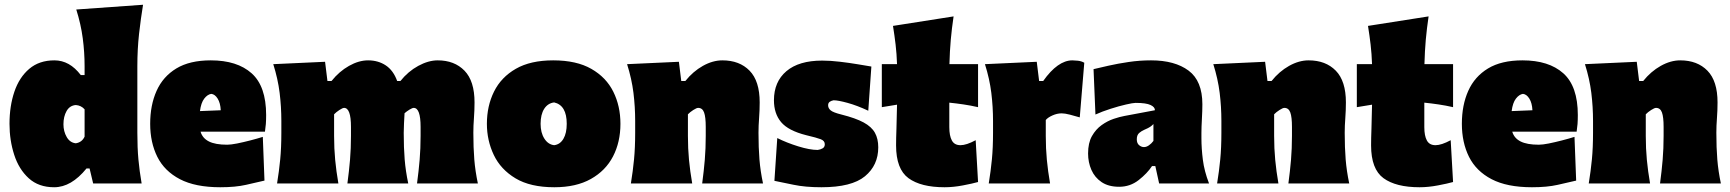

<svg xmlns="http://www.w3.org/2000/svg" viewBox="-20 -772 7282 808"><path d="M208 16Q142.5 16 101 -21.8Q59.5 -59.5 39.8 -120.5Q20 -181.5 20 -251Q20 -325.5 40.5 -386Q61 -446.5 103 -482.2Q145 -518 209 -518Q273 -518 320 -456H336V-493Q336 -552.5 328.2 -611.2Q320.5 -670 301 -732L582 -752Q572.5 -694.5 565.2 -629.8Q558 -565 558 -493V-213Q558 -150 562.5 -101Q567 -52 576 0H372L357 -63H344Q280 16 208 16ZM299 -169Q325 -173 336 -197V-312Q321 -328.5 299 -330Q273.5 -328 260.2 -304.8Q247 -281.5 247 -249Q247 -219 260.8 -195.2Q274.5 -171.5 299 -169Z M907 16Q802 16 737 -18Q672 -52 642 -112.2Q612 -172.5 612 -251Q612 -329.5 639 -389.8Q666 -450 722.2 -484Q778.5 -518 867 -518Q978 -518 1039 -463.5Q1100 -409 1100 -288Q1100 -266.5 1098.8 -250.2Q1097.5 -234 1095 -218H824Q832 -190.5 859 -176.8Q886 -163 936 -163Q951.5 -163 977.8 -168.2Q1004 -173.5 1033 -181Q1062 -188.5 1086 -196L1093 -12Q1060 -4.5 1015.5 5.8Q971 16 907 16ZM869 -377Q853 -374.5 839.5 -357Q826 -339.5 821.5 -304.5L909 -308Q907.5 -338.5 896 -357Q884.5 -375.5 869 -377Z M1146 0Q1154.5 -52 1159.2 -101Q1164 -150 1164 -213V-263Q1164 -322.5 1156.8 -381.2Q1149.5 -440 1130 -502L1348 -512L1358 -431H1375Q1407.5 -471.5 1448.8 -494.8Q1490 -518 1529 -518Q1571.5 -518 1603.5 -496.8Q1635.5 -475.5 1651.5 -431H1665Q1697.5 -471.5 1740.2 -494.8Q1783 -518 1822 -518Q1892.5 -518 1934.8 -474.5Q1977 -431 1977 -341Q1977 -308 1974.5 -275.2Q1972 -242.5 1972 -213Q1972 -150 1976 -101Q1980 -52 1991 0H1735Q1742 -52 1746 -99.5Q1750 -147 1750 -200V-238Q1750 -318 1721 -318Q1715.5 -318 1703.5 -310.8Q1691.5 -303.5 1682.5 -295.5Q1681.5 -274 1680.2 -253Q1679 -232 1679 -213Q1679 -150 1683 -101Q1687 -52 1698 0H1442Q1449 -52 1453 -99.5Q1457 -147 1457 -200V-238Q1457 -318 1428 -318Q1422 -318 1408.2 -309Q1394.5 -300 1386 -291V-200Q1386 -147 1390.5 -99.5Q1395 -52 1404 0Z M2313 16Q2212 16 2149.5 -21.5Q2087 -59 2058 -120Q2029 -181 2029 -251Q2029 -326 2059 -386.5Q2089 -447 2150.8 -482.5Q2212.5 -518 2308 -518Q2406 -518 2468.5 -482.2Q2531 -446.5 2561 -386Q2591 -325.5 2591 -251Q2591 -174 2559.8 -113.8Q2528.5 -53.5 2466.5 -18.8Q2404.5 16 2313 16ZM2312 -161Q2337 -164 2351 -187.8Q2365 -211.5 2365 -251Q2365 -329 2312 -341Q2285 -337.5 2270 -313.8Q2255 -290 2255 -251Q2255 -213.5 2270.8 -188.8Q2286.5 -164 2312 -161Z M2635 0Q2643.5 -52 2648.2 -101Q2653 -150 2653 -213V-263Q2653 -322.5 2645.8 -381.2Q2638.5 -440 2619 -502L2837 -512L2847 -431H2864Q2896.5 -471.5 2938 -494.8Q2979.5 -518 3020 -518Q3092 -518 3134.5 -474.5Q3177 -431 3177 -341Q3177 -308 3174.5 -275.2Q3172 -242.5 3172 -213Q3172 -150 3176 -101Q3180 -52 3191 0H2935Q2942 -52 2946 -99.5Q2950 -147 2950 -200V-238Q2950 -279.5 2943 -298.8Q2936 -318 2918 -318Q2911.5 -318 2897.5 -309Q2883.5 -300 2875 -291V-200Q2875 -147 2879.5 -99.5Q2884 -52 2893 0Z M3437 16Q3368 16 3319.2 5.5Q3270.5 -5 3239 -11L3251 -191Q3291 -171 3339.5 -156Q3388 -141 3421 -141Q3433 -142.5 3442 -147.8Q3451 -153 3451 -165Q3451 -179.5 3434.2 -186Q3417.5 -192.5 3373 -203Q3297.5 -222 3267.2 -258Q3237 -294 3237 -350Q3237 -428 3289.5 -472.5Q3342 -517 3440 -517Q3474.5 -517 3514.5 -512.2Q3554.5 -507.5 3590 -501.5Q3625.5 -495.5 3647 -492L3634 -306Q3587 -328 3547 -339Q3507 -350 3488 -350Q3479 -348.5 3472 -343.8Q3465 -339 3465 -329Q3465 -316.5 3475.8 -307.5Q3486.5 -298.5 3521 -290Q3580.5 -275 3614.2 -256.8Q3648 -238.5 3662 -213.2Q3676 -188 3676 -152Q3676 -76.5 3620 -30.2Q3564 16 3437 16Z M3955 16Q3855.5 16 3803.2 -22.2Q3751 -60.5 3751 -160Q3751 -190 3752.5 -229.2Q3754 -268.5 3755 -331.5L3691 -321V-502H3755Q3753.5 -546 3749 -584.2Q3744.5 -622.5 3738 -663L3993 -703Q3985.5 -652.5 3981.2 -605Q3977 -557.5 3975.5 -502H4096V-321Q4065.5 -328 4035 -332.5Q4004.5 -337 3975 -340V-237Q3975 -200.5 3985.8 -180.8Q3996.5 -161 4022 -161Q4047 -161 4086 -182L4096 -6Q4073 0.5 4032.5 8.2Q3992 16 3955 16Z M4141 0Q4149.5 -52 4154.2 -101Q4159 -150 4159 -213V-263Q4159 -322.5 4151.8 -381.2Q4144.5 -440 4125 -502L4343 -512L4353 -431H4370Q4431.5 -518 4493 -518Q4501.5 -518 4516 -516.5Q4530.5 -515 4543 -508L4524 -278Q4504 -284 4482.5 -289.5Q4461 -295 4448 -295Q4428.5 -295 4409 -286.2Q4389.5 -277.5 4381 -267V-200Q4381 -147 4385.5 -99.5Q4390 -52 4399 0Z M4690 14Q4645 14 4616 -5.5Q4587 -25 4573 -57Q4559 -89 4559 -126Q4559 -170.5 4575.2 -199.2Q4591.5 -228 4616 -245.5Q4640.5 -263 4666.5 -271.8Q4692.5 -280.5 4712 -284L4840 -308Q4841 -321 4822.2 -330Q4803.5 -339 4759 -339Q4748 -339 4718.5 -332.2Q4689 -325.5 4653.8 -314.2Q4618.5 -303 4590 -290L4582 -481Q4607.5 -487 4646 -495.8Q4684.5 -504.5 4730.2 -511.2Q4776 -518 4824 -518Q4924 -518 4982 -474.8Q5040 -431.5 5040 -333Q5040 -307 5038 -271.5Q5036 -236 5036 -212V-190Q5036 -147.5 5042 -99.8Q5048 -52 5068 0H4858L4842 -73H4828Q4808 -42.5 4772 -14.2Q4736 14 4690 14ZM4794 -153Q4804.5 -153 4815.2 -160.5Q4826 -168 4834 -179V-250Q4828 -243.5 4820.2 -238.2Q4812.5 -233 4796 -226Q4785 -221.5 4774.5 -212.8Q4764 -204 4764 -186Q4764 -169 4773.8 -161Q4783.5 -153 4794 -153Z M5102 0Q5110.5 -52 5115.2 -101Q5120 -150 5120 -213V-263Q5120 -322.5 5112.8 -381.2Q5105.5 -440 5086 -502L5304 -512L5314 -431H5331Q5363.5 -471.5 5405 -494.8Q5446.5 -518 5487 -518Q5559 -518 5601.5 -474.5Q5644 -431 5644 -341Q5644 -308 5641.5 -275.2Q5639 -242.5 5639 -213Q5639 -150 5643 -101Q5647 -52 5658 0H5402Q5409 -52 5413 -99.5Q5417 -147 5417 -200V-238Q5417 -279.5 5410 -298.8Q5403 -318 5385 -318Q5378.5 -318 5364.5 -309Q5350.5 -300 5342 -291V-200Q5342 -147 5346.5 -99.5Q5351 -52 5360 0Z M5954 16Q5854.5 16 5802.2 -22.2Q5750 -60.5 5750 -160Q5750 -190 5751.5 -229.2Q5753 -268.5 5754 -331.5L5690 -321V-502H5754Q5752.5 -546 5748 -584.2Q5743.5 -622.5 5737 -663L5992 -703Q5984.5 -652.5 5980.2 -605Q5976 -557.5 5974.5 -502H6095V-321Q6064.5 -328 6034 -332.5Q6003.5 -337 5974 -340V-237Q5974 -200.5 5984.8 -180.8Q5995.5 -161 6021 -161Q6046 -161 6085 -182L6095 -6Q6072 0.5 6031.5 8.2Q5991 16 5954 16Z M6427 16Q6322 16 6257 -18Q6192 -52 6162 -112.2Q6132 -172.5 6132 -251Q6132 -329.5 6159 -389.8Q6186 -450 6242.2 -484Q6298.5 -518 6387 -518Q6498 -518 6559 -463.5Q6620 -409 6620 -288Q6620 -266.5 6618.8 -250.2Q6617.5 -234 6615 -218H6344Q6352 -190.5 6379 -176.8Q6406 -163 6456 -163Q6471.5 -163 6497.8 -168.2Q6524 -173.5 6553 -181Q6582 -188.5 6606 -196L6613 -12Q6580 -4.5 6535.5 5.8Q6491 16 6427 16ZM6389 -377Q6373 -374.5 6359.5 -357Q6346 -339.5 6341.5 -304.5L6429 -308Q6427.5 -338.5 6416 -357Q6404.5 -375.5 6389 -377Z M6666 0Q6674.5 -52 6679.2 -101Q6684 -150 6684 -213V-263Q6684 -322.5 6676.8 -381.2Q6669.5 -440 6650 -502L6868 -512L6878 -431H6895Q6927.5 -471.5 6969 -494.8Q7010.5 -518 7051 -518Q7123 -518 7165.5 -474.5Q7208 -431 7208 -341Q7208 -308 7205.5 -275.2Q7203 -242.5 7203 -213Q7203 -150 7207 -101Q7211 -52 7222 0H6966Q6973 -52 6977 -99.5Q6981 -147 6981 -200V-238Q6981 -279.5 6974 -298.8Q6967 -318 6949 -318Q6942.5 -318 6928.5 -309Q6914.5 -300 6906 -291V-200Q6906 -147 6910.5 -99.5Q6915 -52 6924 0Z"/></svg>

Font: Commissioner Flair Black
Style: Regular
Weight: 900
Designer: Kostas Bartsokas
Foundry: Kostas Bartsokas
Version: Version 1.000; ttfautohint (v1.8.3)